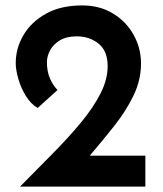

<svg xmlns="http://www.w3.org/2000/svg" viewBox="-20 -688 602 708"><path d="M54 0Q116 -63 174 -121.5Q232 -180 278 -235.5Q324 -291 350.5 -343Q377 -395 377 -444Q377 -500 343.5 -527Q310 -554 263 -554Q225 -554 200.5 -539Q176 -524 164.5 -502Q153 -480 153 -459Q153 -426 163.5 -400.5Q174 -375 192 -356L119 -290Q94 -304 75.5 -334Q57 -364 47.5 -397.5Q38 -431 38 -455Q38 -510 66.5 -558.5Q95 -607 149.5 -637.5Q204 -668 283 -668Q348 -668 397 -638Q446 -608 473 -559Q500 -510 500 -454Q500 -393 472.5 -336Q445 -279 401.5 -224Q358 -169 311 -114H516V0Z"/></svg>

Font: Reem Kufi Medium
Style: Regular
Weight: 500
Designer: Khaled Hosny
Version: Version 1.001